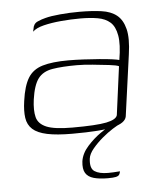

<svg xmlns="http://www.w3.org/2000/svg" viewBox="-46 -446 551 656"><g transform="rotate(-5 229.5 -117.5)"><path d="M190 8Q137 8 104 1Q71 -6 54.5 -21Q38 -36 34.5 -60Q31 -84 36 -118Q43 -169 59.5 -196Q76 -223 109.5 -233Q143 -243 198 -243Q223 -243 251 -241.5Q279 -240 304.5 -238Q330 -236 348 -233.5Q366 -231 372 -229Q381 -282 375.5 -313Q370 -344 353.5 -358.5Q337 -373 311 -377.5Q285 -382 252 -382Q219 -382 185.5 -379Q152 -376 125.5 -369.5Q99 -363 87 -351L89 -360Q91 -378 105.5 -384.5Q120 -391 133 -394Q151 -399 184 -402Q217 -405 250 -405Q293 -405 325.5 -400.5Q358 -396 378 -380Q398 -364 406 -332Q414 -300 406 -245L377 -35Q373 -13 332 -2.5Q291 8 190 8ZM192 -13Q275 -13 309 -20Q343 -27 347 -42L369 -208Q361 -212 335.5 -215Q310 -218 279.5 -221Q249 -224 226 -224Q175 -224 142 -218.5Q109 -213 92.5 -191Q76 -169 69 -120Q64 -83 70 -59.5Q76 -36 103.5 -24.5Q131 -13 192 -13ZM298 170Q269 170 249.5 164.5Q230 159 221.5 145Q213 131 216 105Q220 78 241.5 54Q263 30 287.5 13Q312 -4 325 -11H355Q347 -8 329.5 3Q312 14 293 30Q274 46 259 64Q244 82 242 98Q238 131 254 141.5Q270 152 300 152Q310 152 318.5 151.5Q327 151 333 150.5Q339 150 341 150Q340 157 337 161.5Q334 166 325.5 168Q317 170 298 170Z"/></g></svg>

Font: Genos Thin ExtraLight
Style: Italic
Weight: 250
Italic angle: -8°
Version: Version 1.010